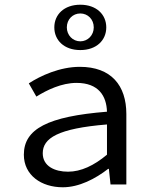

<svg xmlns="http://www.w3.org/2000/svg" viewBox="-20 -781 640 813"><path d="M246 12C315 12 384 -24 438 -66H441L448 0H515V-298C515 -419 451 -498 318 -498C233 -498 151 -460 102 -428L134 -372C179 -400 241 -430 304 -430C398 -430 431 -374 433 -308C182 -288 81 -235 81 -126C81 -39 155 12 246 12ZM268 -54C212 -54 161 -77 161 -132C161 -196 225 -237 433 -254V-126C378 -80 323 -54 268 -54ZM320 -569C389 -569 430 -611 430 -665C430 -719 389 -761 320 -761C251 -761 210 -719 210 -665C210 -611 251 -569 320 -569ZM320 -606C288 -606 263 -632 263 -665C263 -699 288 -724 320 -724C352 -724 377 -699 377 -665C377 -632 352 -606 320 -606Z"/></svg>

Font: Hasklig
Style: Regular
Weight: 400
Monospace: yes
Designer: Paul D. Hunt, Teo Tuominen
Foundry: Adobe Systems Incorporated
Version: Version 2.030;PS 1.0;hotconv 16.6.51;makeotf.lib2.5.65220